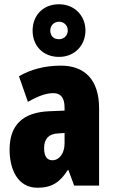

<svg xmlns="http://www.w3.org/2000/svg" viewBox="-20 -871 534 901"><path d="M257 -604C331 -604 381 -659 381 -728C381 -797 330 -851 257 -851C182 -851 133 -799 133 -727C133 -656 182 -604 257 -604ZM257 -687C230 -687 216 -704 216 -728C216 -752 234 -769 257 -769C280 -769 298 -752 298 -728C298 -704 280 -687 257 -687ZM266 -563C190 -563 123 -545 69 -513L111 -393C160 -421 198 -434 230 -434C266 -434 283 -411 283 -366V-352L211 -349C90 -344 25 -287 25 -169C25 -79 61 10 156 10C225 10 262 -17 298 -73H301L328 0H445V-363C445 -498 376 -563 266 -563ZM253 -245 283 -247V-198C283 -151 258 -119 226 -119C200 -119 187 -138 187 -176C187 -220 209 -243 253 -245Z"/></svg>

Font: Noto Sans Gujarati ExtraCondensed Black
Style: Regular
Weight: 900
Width: 2
Designer: Jelle Bosma - Monotype Design Team, Universal Thirst
Foundry: Monotype Imaging Inc.
Version: Version 2.106